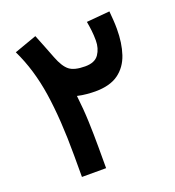

<svg xmlns="http://www.w3.org/2000/svg" viewBox="-123 -762 785 860"><g transform="rotate(-20 269.5 -332.0)"><path d="M490.7 -654.8Q492.7 -633.8 494.1 -612.1Q495.6 -590.3 495.6 -569.8Q495.6 -502.4 478.3 -450.4Q460.9 -398.4 420.2 -368.9Q379.4 -339.4 309.1 -339.4Q293.5 -339.4 270.3 -341.3Q247.1 -343.3 224.6 -348.6Q232.4 -282.2 234.6 -220.7Q236.8 -159.2 236.8 -101.6V0H121.6V-103Q121.6 -273.4 102.5 -398.9Q83.5 -524.4 34.2 -626L141.1 -664.1Q154.8 -630.9 164.6 -605.2Q174.3 -579.6 187.5 -546.4Q206.1 -498 229.7 -479.2Q253.4 -460.4 305.2 -460.4Q351.6 -460.4 370.4 -488Q389.2 -515.6 389.2 -553.2Q389.2 -578.1 386.5 -601.1Q383.8 -624 379.9 -645Z"/></g></svg>

Font: Vazirmatn RD FD SemiBold
Style: Regular
Weight: 600
Designer: Saber Rastikerdar
Foundry: Saber Rastikerdar
Version: Version 33.003